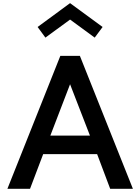

<svg xmlns="http://www.w3.org/2000/svg" viewBox="-20 -1172 871 1192"><path d="M26 0H166.5L248 -215H583L664 0H805L476 -825H354.5ZM292.5 -330 415 -649 538.5 -330ZM262 -938.5 415 -1050.5 568 -938.5 617 -1004.5 415 -1152.5 213.5 -1004.5Z"/></svg>

Font: Spartan SemiBold
Style: Regular
Weight: 600
Designer: Matt Bailey, Mirko Velimirovic
Foundry: Matt Bailey
Version: Version 1.003; ttfautohint (v1.8.3)